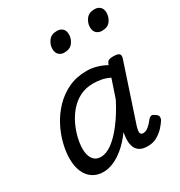

<svg xmlns="http://www.w3.org/2000/svg" viewBox="-188 -924 1003 1071"><g transform="rotate(-30 313.0 -389.0)"><path d="M169 17Q129 17 100 -2Q71 -21 55.5 -56.5Q40 -92 40 -141Q40 -186 53 -237.5Q66 -289 92 -338.5Q118 -388 157.5 -429Q197 -470 249 -494.5Q301 -519 366 -519Q398 -519 430 -510Q462 -501 490 -485L491 -489Q497 -506 507 -510.5Q517 -515 535 -515Q566 -515 574.5 -505.5Q583 -496 576 -476L455 -111Q451 -97 449.5 -85Q448 -73 452.5 -66.5Q457 -60 468 -60Q481 -60 492.5 -67Q504 -74 515 -85.5Q526 -97 536 -110Q543 -119 552.5 -122Q562 -125 575 -115Q592 -105 593.5 -94.5Q595 -84 590 -74Q580 -57 561 -36Q542 -15 515.5 0.5Q489 16 454 16Q422 16 403.5 4.5Q385 -7 377.5 -25.5Q370 -44 369.5 -66Q369 -88 373 -110Q374 -112 374.5 -114.5Q375 -117 375 -120Q338 -70 301.5 -40Q265 -10 231.5 3.5Q198 17 169 17ZM130 -153Q130 -125 138 -104.5Q146 -84 161 -73.5Q176 -63 198 -63Q232 -63 270 -90.5Q308 -118 348.5 -170.5Q389 -223 428 -298L468 -417Q439 -431 413 -435.5Q387 -440 362 -440Q314 -440 276.5 -420.5Q239 -401 211.5 -369Q184 -337 166 -298.5Q148 -260 139 -222Q130 -184 130 -153ZM311 -669Q291 -669 277 -682Q263 -695 263 -720Q263 -747 280.5 -771Q298 -795 335 -795Q356 -795 370 -782.5Q384 -770 384 -744Q384 -717 366.5 -693Q349 -669 311 -669ZM554 -669Q533 -669 519 -682Q505 -695 505 -720Q505 -747 522.5 -771Q540 -795 577 -795Q598 -795 612 -782.5Q626 -770 626 -744Q626 -717 609 -693Q592 -669 554 -669Z"/></g></svg>

Font: Playwrite NL
Style: Regular
Weight: 400
Designer: Veronika Burian, José Scaglione
Foundry: TypeTogether
Version: Version 1.002